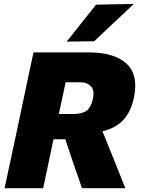

<svg xmlns="http://www.w3.org/2000/svg" viewBox="-20 -988 744 1008"><path d="M4 0Q16.5 -57 27.5 -109.5Q38.5 -161.5 53.5 -230.5L105 -473.5Q120 -544.5 131.5 -599.5Q143 -654 156 -713H444Q580 -713 644 -654Q690 -612 690 -537.5Q690 -508 682.5 -473Q667.5 -402 628 -359Q588.5 -316 518 -298.5L554 -209.5Q567.5 -176 583 -138Q598 -99.5 612.5 -63.5Q627 -27.5 638 0H410.5Q396.5 -40.5 384 -76.5Q371.5 -112.5 359 -148.5L323 -257H261L255.5 -231.5Q241 -162 229.8 -109.5Q218.5 -57 206.5 0ZM403.5 -556H324.5Q319 -529.5 313 -501.2Q307 -473 300 -441.5L289 -389.5H367Q407 -389.5 432 -405.2Q457 -421 468 -470Q471 -484.5 471 -496Q471 -521.5 457 -535.5Q436 -556 403.5 -556ZM330 -769.5Q369 -819 407.5 -867Q445.5 -915 484 -963.5L683 -967.5Q629 -916.5 576.5 -867.5Q524 -818 474.5 -771.5Z"/></svg>

Font: Heraclito ExtraBold
Style: Italic
Weight: 800
Italic angle: -12°
Designer: Kostas Bartsokas (font) & Cristiano Sobral (main changes)
Foundry: Kostas Bartsokas (font) & Cristiano Sobral (main changes)
Version: Version 1.00;July 8, 2020;FontCreator 13.0.0.2655 64-bit